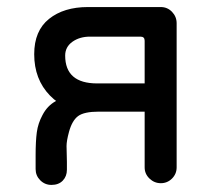

<svg xmlns="http://www.w3.org/2000/svg" viewBox="-20 -519 595 545"><path d="M390.6 -43.9V-403.3Q390.6 -415 378.9 -415H235.4Q206.1 -415 185.5 -400.4Q165 -385.7 165 -361.3Q165 -282.2 255.9 -282.2H422.9V-202.1H235.4Q166 -202.1 121.6 -248Q77.1 -293.9 77.1 -365.2Q77.1 -431.6 119.1 -465.3Q161.1 -499 229.5 -499H436.5Q455.1 -499 468.3 -485.4Q481.4 -471.7 481.4 -453.1V-43.9Q481.4 -25.4 468.3 -12.2Q455.1 1 436.5 1Q418 1 404.3 -12.2Q390.6 -25.4 390.6 -43.9ZM81.1 -39.1V-78.1Q81.1 -118.2 84.5 -143.6Q87.9 -168.9 100.6 -192.4Q114.3 -218.8 138.2 -231.9Q162.1 -245.1 200.2 -255.9L284.2 -202.1H260.7Q218.8 -202.1 201.7 -189.5Q184.6 -176.8 175.8 -144.5Q168.9 -119.1 168.9 -104.5L169.9 -59.6V-37.1Q169.9 -18.6 158.2 -6.3Q146.5 5.9 126 5.9Q107.4 5.9 94.2 -7.3Q81.1 -20.5 81.1 -39.1Z"/></svg>

Font: jf-openhuninn-2.1
Style: Regular
Weight: 400
Designer: [Kosugi Maru]
Designed by MOTOYA      

[Varela Round]
Joe Prince (Latin component); Avraham Cornfeld (Hebrew component)
Foundry: justfont Co., Ltd.
Version: 2.1